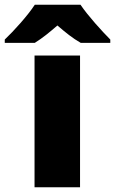

<svg xmlns="http://www.w3.org/2000/svg" viewBox="-78 -786 483 806"><path d="M260 -766H68C38 -720 -20 -656 -58 -620V-606H68C103 -628 128 -649 163 -679C198 -649 226 -626 261 -606H385V-620C351 -654 291 -720 260 -766ZM258 0V-553H67V0Z"/></svg>

Font: Noto Sans Arabic UI Bk
Style: Regular
Weight: 900
Designer: Monotype Design Team, Nadine Chahine and Nizar Qandah
Foundry: Monotype Imaging Inc.
Version: Version 2.010